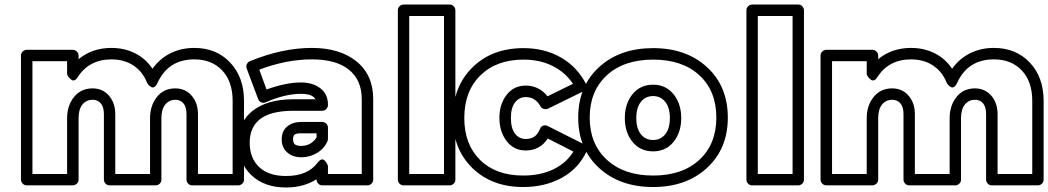

<svg xmlns="http://www.w3.org/2000/svg" viewBox="-20 -787 4591 841"><path d="M71.8 0V-543.9Q71.8 -554.7 79.8 -561.8Q87.9 -568.8 97.2 -568.8H298.8Q309.6 -568.8 316.9 -561Q324.2 -553.2 324.2 -543.9V-527.8Q383.8 -577.1 467.8 -577.1Q525.4 -577.1 572 -553.5Q618.7 -529.8 647.9 -485.8Q679.7 -530.3 726.6 -553.7Q773.4 -577.1 831.1 -577.1Q927.7 -577.1 988.3 -512.9Q1048.8 -448.7 1048.8 -345.2V0Q1048.8 10.7 1041 17.8Q1033.2 24.9 1023.9 24.9H821.8Q811 24.9 804 17.1Q796.9 9.3 796.9 0V-287.1Q796.9 -318.8 783.4 -334.5Q770 -350.1 747.1 -350.1Q719.7 -349.1 703.4 -328.4Q687 -307.6 687 -269V0Q687 10.7 679.2 17.8Q671.4 24.9 662.1 24.9H460Q449.2 24.9 442.1 17.1Q435.1 9.3 435.1 0V-287.1Q435.1 -318.8 421.4 -334.5Q407.7 -350.1 384.8 -350.1Q356.9 -349.1 340.6 -328.6Q324.2 -308.1 324.2 -269V0Q324.2 10.7 316.2 17.8Q308.1 24.9 298.8 24.9H97.2Q86.4 24.9 79.1 17.1Q71.8 9.3 71.8 0ZM122.1 -24.9H273.9V-269Q273.9 -324.2 304 -361.8Q334 -399.4 384.8 -399.9Q429.7 -399.9 457.3 -367.9Q484.9 -335.9 484.9 -287.1V-24.9H637.2V-269Q637.2 -323.7 666.7 -361.6Q696.3 -399.4 747.1 -399.9Q792 -399.9 819.6 -367.9Q847.2 -335.9 847.2 -287.1V-24.9H999V-345.2Q999 -429.7 953.4 -478.3Q907.7 -526.9 831.1 -526.9Q716.8 -526.9 669.9 -423.8Q664.1 -411.1 657.2 -406.7Q650.4 -402.3 644.8 -404.8Q639.2 -407.2 634.3 -411.6Q629.4 -416 627 -420.4L624 -424.8Q605 -473.1 564.7 -500Q524.4 -526.9 467.8 -526.9Q370.1 -526.9 319.8 -448.2Q313.5 -438 306.4 -435.5Q299.3 -433.1 293.7 -437Q288.1 -440.9 283.4 -446Q278.8 -451.2 276.4 -456.1L273.9 -460.9V-519H122.1Z M1023.9 -162.1Q1023.9 -252.4 1086.4 -301.5Q1148.9 -350.6 1258.8 -352.1H1361.8Q1349.6 -376 1297.9 -376Q1228.5 -376 1143.6 -338.9Q1134.8 -334.5 1125 -338.4Q1115.2 -342.3 1110.8 -353L1060.5 -486.8Q1057.1 -496.6 1061.3 -505.9Q1065.4 -515.1 1074.7 -519Q1216.8 -577.1 1345.7 -577.1Q1468.3 -577.1 1541.5 -518.1Q1614.7 -459 1614.7 -353V0Q1614.7 10.7 1606.9 17.8Q1599.1 24.9 1589.8 24.9H1391.6Q1380.9 24.9 1373.8 17.1Q1366.7 9.3 1366.7 0V-2Q1310.5 34.2 1232.9 34.2Q1137.7 34.2 1080.8 -20Q1023.9 -74.2 1023.9 -162.1ZM1232.9 -16.1Q1328.6 -16.1 1371.6 -75.2Q1379.4 -85.4 1387 -87.9Q1394.5 -90.3 1399.7 -85.9Q1404.8 -81.5 1408.7 -75.9Q1412.6 -70.3 1414.6 -65.4L1416.5 -60.1V-24.9H1564.5V-353Q1564.5 -436 1508.8 -481.4Q1453.1 -526.9 1345.7 -526.9Q1234.9 -526.9 1115.7 -481.9L1147.5 -395Q1232.4 -425.8 1297.9 -425.8Q1350.6 -425.8 1383.5 -400.1Q1416.5 -374.5 1416.5 -329.1V-327.1Q1416.5 -317.9 1409.4 -309.8Q1402.3 -301.8 1391.6 -301.8H1258.8Q1163.6 -300.3 1118.7 -264.9Q1073.7 -229.5 1073.7 -162.1Q1073.7 -94.7 1115 -55.4Q1156.2 -16.1 1232.9 -16.1ZM1299.8 -252.9H1391.6Q1400.9 -252.9 1408.7 -245.8Q1416.5 -238.8 1416.5 -228V-179.2Q1416.5 -174.8 1414.6 -168.9Q1400.4 -136.2 1368.9 -117.2Q1337.4 -98.1 1299.8 -98.1Q1262.2 -98.1 1238 -119.4Q1213.9 -140.6 1213.9 -176.8Q1213.9 -212.9 1238 -232.9Q1262.2 -252.9 1299.8 -252.9ZM1263.7 -176.8Q1263.7 -161.6 1271.5 -154.8Q1279.3 -147.9 1299.8 -147.9Q1321.8 -147.9 1339.4 -158.2Q1356.9 -168.5 1366.7 -185.1V-203.1H1299.8Q1276.9 -203.1 1270.3 -197.3Q1263.7 -191.4 1263.7 -176.8Z M1722.7 0V-742.2Q1722.7 -752.9 1730.5 -760Q1738.3 -767.1 1747.6 -767.1H1949.7Q1960.4 -767.1 1967.5 -759.3Q1974.6 -751.5 1974.6 -742.2V0Q1974.6 10.7 1966.8 17.8Q1959 24.9 1949.7 24.9H1747.6Q1736.8 24.9 1729.7 17.1Q1722.7 9.3 1722.7 0ZM1772.5 -24.9H1924.8V-716.8H1772.5Z M1963.4 -270Q1963.4 -406.7 2049.1 -491.5Q2134.8 -576.2 2273.4 -576.2Q2365.2 -576.2 2436.8 -535.2Q2508.3 -494.1 2546.4 -419.9Q2551.3 -411.1 2548.3 -401.4Q2545.4 -391.6 2535.6 -387.2L2380.4 -311Q2371.1 -307.1 2361.6 -310.1Q2352.1 -313 2347.7 -320.8Q2325.2 -361.8 2282.7 -361.8Q2254.4 -361.8 2236.1 -338.4Q2217.8 -314.9 2217.8 -271Q2217.8 -225.1 2235.8 -201.7Q2253.9 -178.2 2282.7 -178.2Q2305.7 -178.2 2320.6 -188.5Q2335.4 -198.7 2345.7 -223.1Q2349.6 -232.9 2358.6 -236.6Q2367.7 -240.2 2379.4 -234.9L2536.6 -155.8Q2545.9 -151.4 2549.6 -141.8Q2553.2 -132.3 2548.8 -123Q2514.2 -48.8 2440.9 -8.3Q2367.7 32.2 2271.5 32.2Q2134.3 32.2 2048.8 -51.3Q1963.4 -134.8 1963.4 -270ZM2013.7 -270Q2013.7 -154.3 2083 -86.2Q2152.3 -18.1 2271.5 -18.1Q2347.7 -18.1 2404.1 -45.4Q2460.4 -72.8 2491.7 -123L2379.4 -180.2Q2344.7 -127.9 2282.7 -127.9Q2230.5 -127.9 2199 -169.2Q2167.5 -210.4 2167.5 -271Q2167.5 -330.6 2199 -371.3Q2230.5 -412.1 2282.7 -412.1Q2340.8 -412.1 2378.4 -365.2L2489.7 -419.9Q2456.1 -470.2 2400.6 -498Q2345.2 -525.9 2273.4 -525.9Q2154.3 -525.9 2084 -456.5Q2013.7 -387.2 2013.7 -270Z M2512.7 -272Q2512.7 -409.2 2603.8 -492.7Q2694.8 -576.2 2840.8 -576.2Q2986.8 -576.2 3077.4 -492.4Q3168 -408.7 3168 -272Q3168 -135.7 3077.1 -51.8Q2986.3 32.2 2840.8 32.2Q2694.8 32.2 2603.8 -51.5Q2512.7 -135.3 2512.7 -272ZM2563 -272Q2563 -156.7 2637.9 -87.4Q2712.9 -18.1 2840.8 -18.1Q2968.8 -18.1 3043.2 -86.9Q3117.7 -155.8 3117.7 -272Q3117.7 -388.7 3043.5 -457.3Q2969.2 -525.9 2840.8 -525.9Q2712.4 -525.9 2637.7 -456.8Q2563 -387.7 2563 -272ZM2716.8 -270Q2716.8 -332.5 2750.5 -374.3Q2784.2 -416 2840.8 -416Q2896.5 -416 2930.2 -374.3Q2963.9 -332.5 2963.9 -270Q2963.9 -207 2930.2 -165.5Q2896.5 -124 2840.8 -124Q2784.2 -124 2750.5 -165.5Q2716.8 -207 2716.8 -270ZM2767.1 -270Q2767.1 -223.6 2787.4 -198.7Q2807.6 -173.8 2840.8 -173.8Q2873.5 -173.8 2893.8 -198.7Q2914.1 -223.6 2914.1 -270Q2914.1 -315.9 2893.8 -341.1Q2873.5 -366.2 2840.8 -366.2Q2807.6 -366.2 2787.4 -341.1Q2767.1 -315.9 2767.1 -270Z M3249.5 0V-742.2Q3249.5 -752.9 3257.3 -760Q3265.1 -767.1 3274.4 -767.1H3476.6Q3487.3 -767.1 3494.4 -759.3Q3501.5 -751.5 3501.5 -742.2V0Q3501.5 10.7 3493.7 17.8Q3485.8 24.9 3476.6 24.9H3274.4Q3263.7 24.9 3256.6 17.1Q3249.5 9.3 3249.5 0ZM3299.3 -24.9H3451.7V-716.8H3299.3Z M3574.2 0V-543.9Q3574.2 -554.7 3582.3 -561.8Q3590.3 -568.8 3599.6 -568.8H3801.3Q3812 -568.8 3819.3 -561Q3826.7 -553.2 3826.7 -543.9V-527.8Q3886.2 -577.1 3970.2 -577.1Q4027.8 -577.1 4074.5 -553.5Q4121.1 -529.8 4150.4 -485.8Q4182.1 -530.3 4229 -553.7Q4275.9 -577.1 4333.5 -577.1Q4430.2 -577.1 4490.7 -512.9Q4551.3 -448.7 4551.3 -345.2V0Q4551.3 10.7 4543.5 17.8Q4535.6 24.9 4526.4 24.9H4324.2Q4313.5 24.9 4306.4 17.1Q4299.3 9.3 4299.3 0V-287.1Q4299.3 -318.8 4285.9 -334.5Q4272.5 -350.1 4249.5 -350.1Q4222.2 -349.1 4205.8 -328.4Q4189.5 -307.6 4189.5 -269V0Q4189.5 10.7 4181.6 17.8Q4173.8 24.9 4164.6 24.9H3962.4Q3951.7 24.9 3944.6 17.1Q3937.5 9.3 3937.5 0V-287.1Q3937.5 -318.8 3923.8 -334.5Q3910.2 -350.1 3887.2 -350.1Q3859.4 -349.1 3843 -328.6Q3826.7 -308.1 3826.7 -269V0Q3826.7 10.7 3818.6 17.8Q3810.5 24.9 3801.3 24.9H3599.6Q3588.9 24.9 3581.5 17.1Q3574.2 9.3 3574.2 0ZM3624.5 -24.9H3776.4V-269Q3776.4 -324.2 3806.4 -361.8Q3836.4 -399.4 3887.2 -399.9Q3932.1 -399.9 3959.7 -367.9Q3987.3 -335.9 3987.3 -287.1V-24.9H4139.6V-269Q4139.6 -323.7 4169.2 -361.6Q4198.7 -399.4 4249.5 -399.9Q4294.4 -399.9 4322 -367.9Q4349.6 -335.9 4349.6 -287.1V-24.9H4501.5V-345.2Q4501.5 -429.7 4455.8 -478.3Q4410.2 -526.9 4333.5 -526.9Q4219.2 -526.9 4172.4 -423.8Q4166.5 -411.1 4159.7 -406.7Q4152.8 -402.3 4147.2 -404.8Q4141.6 -407.2 4136.7 -411.6Q4131.8 -416 4129.4 -420.4L4126.5 -424.8Q4107.4 -473.1 4067.1 -500Q4026.9 -526.9 3970.2 -526.9Q3872.6 -526.9 3822.3 -448.2Q3815.9 -438 3808.8 -435.5Q3801.8 -433.1 3796.1 -437Q3790.5 -440.9 3785.9 -446Q3781.2 -451.2 3778.8 -456.1L3776.4 -460.9V-519H3624.5Z"/></svg>

Font: Trueno ExtraBold Outline
Style: Regular
Weight: 800
Width: 6
Designer: Julieta Ulanovsky
Foundry: Julieta Ulanovsky
Version: Version 3.001b | FøM Fix